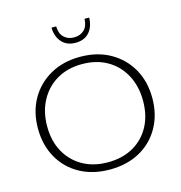

<svg xmlns="http://www.w3.org/2000/svg" viewBox="-114 -881 938 994"><g transform="rotate(-15 354.5 -384.0)"><path d="M354 10Q263 10 194 -28Q125 -66 86.5 -134.5Q48 -203 48 -291Q48 -380 86.5 -448Q125 -516 194 -555Q263 -594 354 -594Q446 -594 515 -555Q584 -516 622.5 -448Q661 -380 661 -291Q661 -203 622.5 -134.5Q584 -66 515 -28Q446 10 354 10ZM354 -29Q432 -29 489.5 -61.5Q547 -94 579 -152.5Q611 -211 611 -290Q611 -368 579 -428Q547 -488 489.5 -521.5Q432 -555 354 -555Q277 -555 219.5 -521.5Q162 -488 129.5 -428Q97 -368 97 -290Q97 -211 129.5 -152.5Q162 -94 219.5 -61.5Q277 -29 354 -29ZM352 -670Q305 -670 278.5 -700Q252 -730 251 -778H276Q277 -739 298 -719Q319 -699 352 -699Q385 -699 406 -719Q427 -739 428 -778H453Q452 -730 426 -700Q400 -670 352 -670Z"/></g></svg>

Font: Rokkitt SemiBold ExtraLight
Style: Regular
Weight: 250
Version: Version 3.103